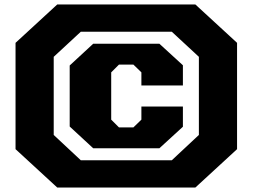

<svg xmlns="http://www.w3.org/2000/svg" viewBox="-20 -757 1138 865"><path d="M238 88 50 -85V-564L238 -737H860L1048 -564V-85L860 88ZM344 -35H754L876 -149V-501L754 -614H344L222 -501V-149ZM400 -89 294 -187V-462L400 -560H698L804 -463V-372H617V-431L581 -466H516L481 -431V-218L516 -183H581L617 -218V-277H804V-186L698 -89Z"/></svg>

Font: Tomorrow
Style: Bold
Weight: 700
Designer: Tony de Marco, Monica Rizzolli
Foundry: Just in Type
Version: Version 2.002